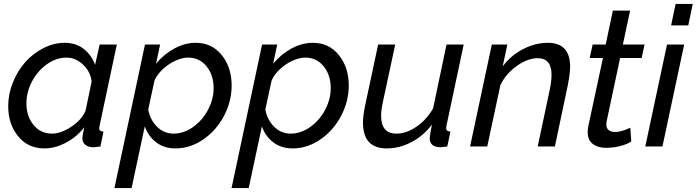

<svg xmlns="http://www.w3.org/2000/svg" viewBox="-20 -750 3567 983"><path d="M22 -207Q22 -268.6 45.9 -327.9Q69.8 -387.2 109.1 -431.6Q148.4 -476.1 201.9 -503.4Q255.4 -530.8 311 -530.8Q368.7 -530.8 408.9 -499.3Q449.2 -467.8 466.8 -418L490.2 -522H578.1L490.2 -107.9Q487.8 -95.7 487.8 -95.2Q487.8 -85.4 492.9 -81.3Q498 -77.1 509.8 -76.2L494.1 0Q463.9 3.9 459 3.9Q432.1 3.9 417 -8.5Q401.9 -21 401.9 -41Q401.9 -55.7 411.1 -98.1Q372.6 -48.3 317.1 -19.3Q261.7 9.8 208 9.8Q123 9.8 72.5 -52.7Q22 -115.2 22 -207ZM418 -183.1 449.2 -333Q442.9 -383.8 404.8 -419.4Q366.7 -455.1 320.8 -455.1Q267.1 -455.1 219 -420.2Q170.9 -385.3 143.1 -331.3Q115.2 -277.3 115.2 -221.2Q115.2 -155.3 151.4 -110.6Q187.5 -65.9 246.1 -65.9Q291.5 -65.9 345 -101.1Q398.4 -136.2 418 -183.1Z M722.2 -522H799.8L778.8 -423.8Q819.8 -473.1 873.3 -502Q926.8 -530.8 981.9 -530.8Q1065.4 -530.8 1115.7 -467.5Q1166 -404.3 1166 -313Q1166 -231 1126.7 -156.5Q1087.4 -82 1020.8 -36.1Q954.1 9.8 878.9 9.8Q820.3 9.8 779.8 -21Q739.3 -51.8 721.2 -103L653.8 212.9H565.9ZM1073.7 -298.8Q1073.7 -365.2 1037.6 -410.2Q1001.5 -455.1 942.9 -455.1Q913.6 -455.1 878.7 -439.5Q843.8 -423.8 814 -396.2Q784.2 -368.7 771 -337.9L738.8 -189Q749 -135.7 784.4 -100.8Q819.8 -65.9 868.2 -65.9Q921.9 -65.9 970 -100.8Q1018.1 -135.7 1045.9 -189.5Q1073.7 -243.2 1073.7 -298.8Z M1321.8 -522H1399.4L1378.4 -423.8Q1419.4 -473.1 1472.9 -502Q1526.4 -530.8 1581.5 -530.8Q1665 -530.8 1715.3 -467.5Q1765.6 -404.3 1765.6 -313Q1765.6 -231 1726.3 -156.5Q1687 -82 1620.4 -36.1Q1553.7 9.8 1478.5 9.8Q1419.9 9.8 1379.4 -21Q1338.9 -51.8 1320.8 -103L1253.4 212.9H1165.5ZM1673.3 -298.8Q1673.3 -365.2 1637.2 -410.2Q1601.1 -455.1 1542.5 -455.1Q1513.2 -455.1 1478.3 -439.5Q1443.4 -423.8 1413.6 -396.2Q1383.8 -368.7 1370.6 -337.9L1338.4 -189Q1348.6 -135.7 1384 -100.8Q1419.4 -65.9 1467.8 -65.9Q1521.5 -65.9 1569.6 -100.8Q1617.7 -135.7 1645.5 -189.5Q1673.3 -243.2 1673.3 -298.8Z M1838.4 -122.1Q1838.4 -156.7 1849.1 -209L1916 -522H2003.4L1939.9 -226.1Q1931.2 -185.5 1931.2 -157.2Q1931.2 -65.9 2009.3 -65.9Q2060.1 -65.9 2111.3 -100.6Q2162.6 -135.3 2197.3 -194.8L2266.1 -522H2354L2266.1 -107.9Q2264.2 -98.1 2264.2 -95.2Q2264.2 -85.4 2269.3 -81.3Q2274.4 -77.1 2286.1 -76.2L2270 0Q2239.7 3.9 2235.4 3.9Q2208.5 3.9 2194.3 -7.8Q2180.2 -19.5 2180.2 -40Q2180.2 -57.1 2191.4 -111.8Q2147 -53.7 2085.7 -22Q2024.4 9.8 1960 9.8Q1838.4 9.8 1838.4 -122.1Z M2498 -522H2577.6L2553.7 -410.2Q2594.2 -465.3 2657 -498Q2719.7 -530.8 2784.7 -530.8Q2898.9 -530.8 2898.9 -408.2Q2898.9 -375 2886.7 -312L2820.8 0H2732.9L2794.9 -292Q2803.7 -335 2803.7 -367.2Q2803.7 -452.1 2732.9 -452.1Q2682.1 -452.1 2626.5 -412.8Q2570.8 -373.5 2542 -314.9L2474.6 0H2386.7Z M2988.8 -73.2Q2988.8 -87.4 2991.7 -102.1L3066.9 -453.1H2999L3014.2 -522H3081.1L3117.7 -695.8H3206.1L3168.9 -522H3279.8L3265.1 -453.1H3154.8L3085.9 -128.9Q3084 -119.1 3084 -113.8Q3084 -93.8 3096.4 -84Q3108.9 -74.2 3128.9 -74.2Q3161.1 -74.2 3207 -96.2L3211.9 -25.9Q3192.9 -12.2 3157 -2.7Q3121.1 6.8 3083 6.8Q3040.5 6.8 3014.6 -13.4Q2988.8 -33.7 2988.8 -73.2Z M3439 -730H3526.9L3503.9 -620.1H3416ZM3395 -522H3482.9L3371.6 0H3283.7Z"/></svg>

Font: Rawline Medium
Style: Italic
Weight: 500
Italic angle: -12°
Designer: Matt McInerney, Pablo Impallari, Rodrigo Fuenzalida
Foundry: Matt McInerney, Pablo Impallari, Rodrigo Fuenzalida
Version: Version 4.020;PS 004.020;hotconv 1.0.88;makeotf.lib2.5.64775